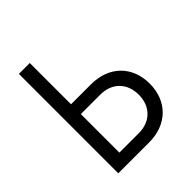

<svg xmlns="http://www.w3.org/2000/svg" viewBox="-199 -864 997 997"><g transform="rotate(-45 300.0 -365.0)"><path d="M325 0C456 0 543 -86 543 -214C543 -342 456 -427 325 -427H178V-730H98V0ZM178 -355H321C406 -355 462 -299 462 -214C462 -128 406 -72 321 -72H178Z"/></g></svg>

Font: Tekne LDO Light
Style: Regular
Weight: 300
Monospace: yes
Designer: Alessio Laiso, Mario Rullo, Paolo Rosset
Foundry: Alessio Laiso
Version: Version 1.000;hotconv 1.0.109;makeotfexe 2.5.65596